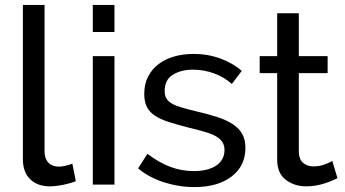

<svg xmlns="http://www.w3.org/2000/svg" viewBox="-20 -750 1402 780"><path d="M73 -730H161V-135Q161 -106 176.5 -89.5Q192 -73 220 -73Q231 -73 246 -76.5Q261 -80 274 -85L288 -14Q266 -5 236 1Q206 7 183 7Q132 7 102.5 -22Q73 -51 73 -103Z M357 0V-522H445V0ZM357 -620V-730H445V-620Z M770 10Q707 10 646 -9.5Q585 -29 541 -66L579 -125Q625 -90 671 -72.5Q717 -55 768 -55Q825 -55 858.5 -77.5Q892 -100 892 -141Q892 -160 883 -173.5Q874 -187 856 -197Q838 -207 810 -215Q782 -223 745 -232Q698 -244 664 -255Q630 -266 608 -281Q586 -296 576 -317Q566 -338 566 -369Q566 -408 581.5 -438.5Q597 -469 624 -489.5Q651 -510 687.5 -520.5Q724 -531 766 -531Q825 -531 876 -512Q927 -493 962 -462L922 -409Q889 -438 848 -452.5Q807 -467 764 -467Q716 -467 682.5 -446.5Q649 -426 649 -381Q649 -363 655.5 -351Q662 -339 677 -330Q692 -321 715.5 -314Q739 -307 772 -299Q824 -287 862.5 -274.5Q901 -262 926.5 -245Q952 -228 964.5 -205Q977 -182 977 -149Q977 -76 921 -33Q865 10 770 10Z M1351 -26Q1343 -22 1330 -16.5Q1317 -11 1300.5 -5.5Q1284 0 1264.5 3.5Q1245 7 1224 7Q1176 7 1141 -19.5Q1106 -46 1106 -102V-453H1035V-522H1106V-696H1194V-522H1311V-453H1194V-129Q1196 -100 1213 -87Q1230 -74 1253 -74Q1279 -74 1300.5 -82.5Q1322 -91 1330 -96Z"/></svg>

Font: Raleway Medium Alt1
Style: Regular
Weight: 500
Designer: Matt McInerney, Pablo Impallari, Rodrigo Fuenzalida
Foundry: Matt McInerney, Pablo Impallari, Rodrigo Fuenzalida
Version: Version 3.000g; ttfautohint (v1.5) -l 8 -r 28 -G 28 -x 14 -D